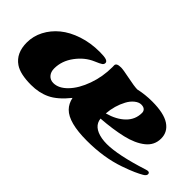

<svg xmlns="http://www.w3.org/2000/svg" viewBox="-27 -954 1394 1394"><g transform="rotate(45 669.5 -257.0)"><path d="M606 -490.2 605.5 -508.3Q605.5 -532.7 652.8 -532.7Q674.3 -532.7 745.1 -518.1Q815.9 -503.4 847.7 -502.9Q915 -518.1 986.3 -518.1Q1107.4 -518.1 1165.3 -479.5Q1223.1 -440.9 1223.1 -373.5Q1223.1 -304.2 1167.7 -260.3Q1112.3 -216.3 1020.5 -194.8Q928.2 -173.3 809.1 -164.6Q816.9 -88.9 918 -70.3Q943.4 -65.9 972.2 -65.9Q1086.4 -65.9 1301.8 -134.8Q1314.9 -139.2 1321.8 -139.2Q1338.9 -139.2 1338.9 -122.6Q1338.9 -107.4 1315.7 -94Q1292.5 -80.6 1258.3 -65.2Q1224.1 -49.8 1164.1 -28.8Q1025.9 19.5 852.1 19.5Q665.5 19.5 600.1 -46.9Q569.3 -78.1 559.1 -127Q490.2 -41.5 424.3 -10.7Q360.8 19.5 279.3 19.5Q167.5 19.5 113.3 -17.6Q39.6 -67.9 39.6 -176.8Q39.6 -242.2 70.3 -301.5Q101.1 -360.8 155.5 -405.5Q210 -450.2 290 -476.8Q370.1 -503.4 463.4 -503.4Q512.2 -503.4 530.8 -496.3Q549.3 -489.3 549.3 -475.6Q549.3 -461.9 537.6 -453.4Q525.9 -444.8 483.9 -427.2Q414.1 -397.5 363.8 -329.6Q313.5 -261.7 313.5 -184.1Q313.5 -148.4 333 -126.5Q352.5 -104.5 384.3 -104.5Q439 -104.5 490.2 -157.7Q541.5 -210.9 573.7 -301Q606 -391.1 606 -490.2ZM809.6 -218.3Q894.5 -241.7 943.8 -290Q993.2 -338.4 993.2 -406.7Q993.2 -424.8 981.4 -435.5Q969.7 -446.3 946 -446.3Q922.4 -446.3 896.7 -425.8Q871.1 -405.3 853.5 -372.1Q816.4 -303.2 809.6 -218.3Z"/></g></svg>

Font: Sonsie One
Style: Regular
Weight: 400
Designer: Riccardo De Franceschi
Foundry: Sorkin Type Co
Version: Version 1.003